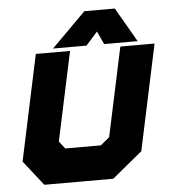

<svg xmlns="http://www.w3.org/2000/svg" viewBox="-51 -745 706 791"><g transform="rotate(-5 302.0 -349.0)"><path d="M100.5 0 19.5 -103 112.5 -540H254L175.5 -172L199.5 -141.5H346.5L383.5 -172L462 -540H603.5L510.5 -103L385.5 0ZM155.5 -71H364L449.5 -146L518.5 -470L449.5 -146L364 -71H155.5L98.5 -146.5L167.5 -470L98.5 -146.5ZM327 -698H453L535 -556H396.5L371.5 -610L323.5 -556H185ZM352.5 -659 297.5 -601 352.5 -659H409.5L439.5 -601L409.5 -659Z"/></g></svg>

Font: Tourney Thin Black
Style: Italic
Weight: 900
Italic angle: -12°
Version: Version 1.015